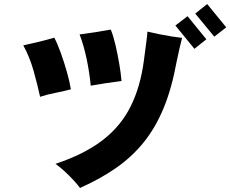

<svg xmlns="http://www.w3.org/2000/svg" viewBox="-20 -900 1137 948"><path d="M375 28Q362 10 341 -12.5Q320 -35 297 -56Q274 -77 254 -91Q395 -138 485 -206.5Q575 -275 624.5 -373.5Q674 -472 691 -605Q696 -645 701.5 -685Q707 -725 708 -744Q732 -738 764 -731.5Q796 -725 827.5 -720Q859 -715 879 -713Q874 -694 867 -664Q860 -634 852 -595Q828 -463 787.5 -365.5Q747 -268 688.5 -196Q630 -124 552 -70Q474 -16 375 28ZM178 -422Q166 -478 146.5 -548Q127 -618 95 -676Q133 -684 173.5 -694Q214 -704 248 -714Q263 -686 279.5 -640.5Q296 -595 310 -546Q324 -497 330 -459Q293 -449 251.5 -441Q210 -433 178 -422ZM428 -477Q422 -541 408 -608Q394 -675 373 -730Q406 -734 451 -741Q496 -748 527 -754Q540 -722 550.5 -676.5Q561 -631 569 -584Q577 -537 580 -500Q547 -496 504 -489.5Q461 -483 428 -477ZM940 -659 846 -774 906 -820 999 -706ZM1038 -719 944 -833 1003 -880 1097 -765Z"/></svg>

Font: Zen Kaku Gothic Antique Black
Style: Regular
Weight: 900
Designer: Yoshimichi Ohira
Foundry: Positype
Version: Version 1.001